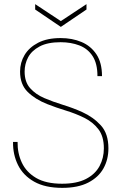

<svg xmlns="http://www.w3.org/2000/svg" viewBox="-20 -896 588 928"><path d="M281 12Q198 12 145 -18Q92 -48 67 -98.5Q42 -149 43 -210H65Q64 -156 85.5 -110Q107 -64 154.5 -36Q202 -8 280 -8Q351 -8 395.5 -31Q440 -54 461 -93Q482 -132 482 -179Q482 -237 455.5 -271.5Q429 -306 387.5 -326.5Q346 -347 298.5 -361.5Q251 -376 208 -393Q150 -416 113.5 -452Q77 -488 77 -550Q77 -594 99 -630.5Q121 -667 164.5 -689.5Q208 -712 273 -712Q329 -712 374 -693Q419 -674 446 -633.5Q473 -593 473 -528H451Q451 -589 427.5 -625Q404 -661 363.5 -676.5Q323 -692 273 -692Q210 -692 171.5 -671.5Q133 -651 116 -619Q99 -587 99 -550Q99 -500 125.5 -470Q152 -440 194 -422Q236 -404 285 -389Q334 -374 378 -354Q431 -330 467.5 -290Q504 -250 504 -179Q504 -125 480 -82Q456 -39 406.5 -13.5Q357 12 281 12ZM274 -766 150 -850V-876L274 -794L398 -876V-850Z"/></svg>

Font: DM Sans Thin
Style: Regular
Weight: 100
Designer: Colophon Foundry, Jonny Pinhorn
Foundry: Colophon Foundry
Version: Version 4.004; ttfautohint (v1.8.4.7-5d5b)